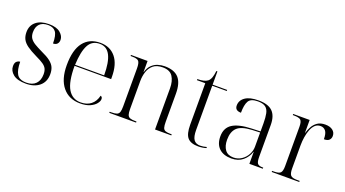

<svg xmlns="http://www.w3.org/2000/svg" viewBox="-53 -1156 2987 1664"><g transform="rotate(20 1440.5 -324.0)"><path d="M210 10Q131 10 92.5 -21Q54 -52 54 -96Q54 -127 69 -139.5Q84 -152 100 -152Q100 -77 123 -38.5Q146 0 211 0Q267 0 297.5 -31.5Q328 -63 328 -119Q328 -149 318.5 -169Q309 -189 284.5 -206Q260 -223 215 -244Q157 -272 124 -296Q91 -320 77 -347.5Q63 -375 63 -412Q63 -474 106 -509Q149 -544 224 -544Q294 -544 329 -514.5Q364 -485 364 -449Q364 -426 351 -412Q338 -398 313 -398Q313 -475 290 -504.5Q267 -534 220 -534Q168 -534 142 -507Q116 -480 116 -431Q116 -397 130.5 -375.5Q145 -354 174 -336.5Q203 -319 245 -299Q299 -275 329 -251.5Q359 -228 370.5 -201.5Q382 -175 382 -140Q382 -69 335 -29.5Q288 10 210 10Z M710 10Q607 10 548 -61.5Q489 -133 489 -263Q489 -404 543.5 -474Q598 -544 698 -544Q788 -544 840 -481Q892 -418 892 -299V-280H555Q555 -132 595 -66Q635 0 712 0Q769 0 806 -29.5Q843 -59 856 -114Q873 -109 873 -88Q873 -69 855 -46Q837 -23 801 -6.5Q765 10 710 10ZM824 -290Q824 -411 793 -472.5Q762 -534 696 -534Q625 -534 593 -473Q561 -412 556 -290Z M977 0V-10H991Q1025 -10 1042 -16.5Q1059 -23 1065 -41Q1071 -59 1071 -94V-443Q1071 -495 1056.5 -510.5Q1042 -526 997 -526H982V-536H1135V-435H1137Q1149 -477 1174 -501Q1199 -525 1230 -534.5Q1261 -544 1292 -544Q1380 -544 1421.5 -498Q1463 -452 1463 -353V-94Q1463 -59 1468.5 -41Q1474 -23 1490.5 -16.5Q1507 -10 1539 -10H1549V0H1399V-380Q1399 -446 1372 -487.5Q1345 -529 1279 -529Q1223 -529 1192 -503Q1161 -477 1148 -436.5Q1135 -396 1135 -352V-94Q1135 -59 1141 -41Q1147 -23 1164 -16.5Q1181 -10 1214 -10H1224V0Z M1799 10Q1731 10 1701 -24Q1671 -58 1671 -143V-526H1594V-536Q1658 -536 1687 -558Q1704 -572 1712.5 -596.5Q1721 -621 1725 -658H1735V-536H1869V-526H1735V-119Q1735 -56 1754 -29Q1773 -2 1814 -2Q1842 -2 1873 -11V-1Q1859 4 1838.5 7Q1818 10 1799 10Z M2105 10Q2032 10 1991.5 -28.5Q1951 -67 1951 -138Q1951 -217 2008 -253.5Q2065 -290 2181 -294L2264 -297V-372Q2264 -425 2256.5 -461.5Q2249 -498 2225.5 -516Q2202 -534 2154 -534Q2089 -534 2069 -499Q2049 -464 2049 -391Q1993 -391 1993 -438Q1993 -486 2035 -515Q2077 -544 2156 -544Q2246 -544 2287 -503.5Q2328 -463 2328 -379V-86Q2328 -41 2340 -25.5Q2352 -10 2389 -10H2393V0H2269V-110H2267Q2251 -59 2210 -24.5Q2169 10 2105 10ZM2119 -4Q2160 -4 2193 -26Q2226 -48 2245 -83Q2264 -118 2264 -155V-287L2191 -284Q2093 -279 2054.5 -242Q2016 -205 2016 -131Q2016 -73 2041.5 -38.5Q2067 -4 2119 -4Z M2475 0V-10H2492Q2536 -10 2551.5 -25Q2567 -40 2567 -87V-450Q2567 -497 2551.5 -511.5Q2536 -526 2487 -526H2478V-536H2630V-418H2632Q2640 -447 2656 -476.5Q2672 -506 2700 -525.5Q2728 -545 2772 -545Q2816 -545 2841 -525.5Q2866 -506 2866 -474Q2866 -451 2851.5 -436Q2837 -421 2803 -421Q2803 -475 2785 -497Q2767 -519 2738 -519Q2708 -519 2688 -500Q2668 -481 2655.5 -449Q2643 -417 2637 -378.5Q2631 -340 2631 -302V-90Q2631 -41 2646.5 -25.5Q2662 -10 2706 -10H2729V0Z"/></g></svg>

Font: Noto Serif Display Light
Style: Regular
Weight: 300
Designer: Monotype Design Team
Foundry: Monotype Imaging Inc.
Version: Version 2.009